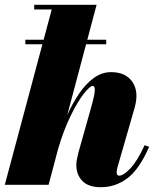

<svg xmlns="http://www.w3.org/2000/svg" viewBox="-20 -770 658 800"><path d="M85.6 -604.5H422.6V-585.5H85.6ZM358.5 -318Q375 -376.5 375 -394.2Q375 -412 366.5 -412Q354.5 -412 328.8 -379Q303 -346 274 -286.8Q245 -227.5 222 -149L182.5 0H0L195.5 -730.5H122.5V-750H382.5L260 -290Q282 -339.5 309.8 -380.2Q337.5 -421 371 -445.2Q404.5 -469.5 443 -469.5Q504 -469.5 532 -428.2Q560 -387 540.5 -319.5L469.5 -73Q468.5 -69.5 467.2 -63.2Q466 -57 466 -53Q466 -38 476 -38Q495 -38 524 -69.2Q553 -100.5 582.5 -165L601.5 -158.5Q560 -64 510.5 -27Q461 10 400.5 10Q348 10 323 -16.2Q298 -42.5 298 -82Q298 -93.5 301 -109Q304 -124.5 307.5 -137Z"/></svg>

Font: Bodoni* 11pt Fatface
Style: Italic
Weight: 900
Italic angle: -13°
Version: Version 2.3